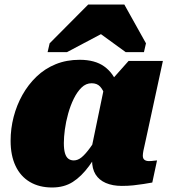

<svg xmlns="http://www.w3.org/2000/svg" viewBox="-20 -818 749 851"><path d="M518 -317 459 -338Q453 -370 445 -395Q437 -420 423.5 -434.5Q410 -449 386 -449Q361 -449 341.5 -430Q322 -411 307 -380.5Q292 -350 282 -314Q272 -278 267.5 -244Q263 -210 263 -184Q263 -156 268 -139Q273 -122 283 -114.5Q293 -107 307 -107Q325 -107 342 -121Q359 -135 380 -164Q401 -193 429 -237L447 -198Q409 -129 375 -82.5Q341 -36 302.5 -11.5Q264 13 211 13Q154 13 112.5 -11.5Q71 -36 49 -82.5Q27 -129 27 -194Q27 -248 40.5 -300Q54 -352 79.5 -397.5Q105 -443 142 -478.5Q179 -514 227 -533.5Q275 -553 333 -553Q401 -553 442 -523.5Q483 -494 501 -441.5Q519 -389 518 -317ZM702 -548 634 -234Q628 -204 623 -183.5Q618 -163 615.5 -149.5Q613 -136 613 -128Q613 -115 620.5 -109.5Q628 -104 640 -104Q652 -104 661 -105.5Q670 -107 676 -107L655 -9Q638 -6 616.5 -2.5Q595 1 571 3.5Q547 6 520 6Q479 6 449 -7Q419 -20 403.5 -45Q388 -70 388 -108Q388 -114 388 -120Q388 -126 388 -136L378 -124L441 -428L454 -440L550 -548ZM531 -798H371L200 -626L191 -587H277L483 -696H387L537 -587H618L627 -626Z"/></svg>

Font: Roboto Serif Black
Style: Italic
Weight: 900
Italic angle: -10°
Version: Version 1.008